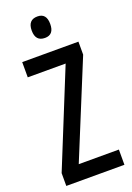

<svg xmlns="http://www.w3.org/2000/svg" viewBox="-171 -981 719 1043"><g transform="rotate(-20 188.0 -459.5)"><path d="M358 0H22V-74L246 -626H27V-714H352V-639L126 -88H358ZM189 -919Q241 -919 241 -857Q241 -795 189 -795Q134 -795 134 -857Q134 -919 189 -919Z"/></g></svg>

Font: Noto Sans Kannada ExtraCondensed Medium
Style: Regular
Weight: 500
Width: 2
Designer: Jelle Bosma - Monotype Design Team
Foundry: Monotype Imaging Inc.
Version: Version 2.005; ttfautohint (v1.8.4.7-5d5b)